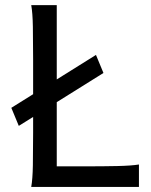

<svg xmlns="http://www.w3.org/2000/svg" viewBox="-20 -733 592 753"><path d="M202.6 -80.6H312Q384.3 -80.6 439.9 -81.8Q495.6 -83 524.9 -87.9V0H102.5Q107.9 -29.3 108.9 -84.7Q109.9 -140.1 109.9 -212.4V-500.5Q109.9 -572.8 108.9 -628.2Q107.9 -683.6 102.5 -712.9H202.6ZM385.7 -446.8 53.7 -239.3 24.4 -310.1 356.4 -517.6Z"/></svg>

Font: Andika LitF DSA DSG
Style: Regular
Weight: 400
Designer: Victor Gaultney, Annie Olsen, Julie Remington, Don Collingsworth, Eric Hays, Becca Hirsbrunner
Foundry: SIL International
Version: Version 6.200 ; LitF DSA DSG; ttfautohint (v1.8.3.10-c5d8)